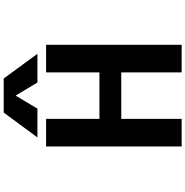

<svg xmlns="http://www.w3.org/2000/svg" viewBox="-2 -1000 1004 1040"><g transform="rotate(-90 500.0 -480.0)"><path d="M627.9 -325.2H376V2H226.6V-732.4H376V-443.4H627.9V-732.4H777.3V2H627.9ZM502 -897.5 431.6 -779.3H275.4L410.2 -961.9H594.7L728.5 -779.3H573.2Z"/></g></svg>

Font: Gen Shin Gothic Monospace Bold
Style: Bold
Weight: 700
Designer: [Source Han Sans]
Ryoko NISHIZUKA  (kana & ideographs); Paul D. Hunt (Latin, Greek & Cyrillic); Wenlong ZHANG  (bopomofo
Version: Version 1.002.20150607